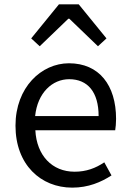

<svg xmlns="http://www.w3.org/2000/svg" viewBox="-20 -847 594 880"><path d="M311 13C385 13 443 -12 491 -43L458 -103C418 -76 375 -60 322 -60C219 -60 148 -134 142 -250H508C510 -263 512 -282 512 -302C512 -457 434 -557 296 -557C170 -557 51 -447 51 -271C51 -92 167 13 311 13ZM141 -315C152 -422 220 -484 297 -484C382 -484 432 -425 432 -315ZM123 -671 162 -635 293 -761H298L429 -635L468 -671L341 -827H250Z"/></svg>

Font: Noto Sans JP Regular
Style: Regular
Weight: 400
Designer: Ryoko NISHIZUKA (kana & ideographs); Paul D. Hunt (Latin, Greek & Cyrillic); Wenlong ZHANG (bopomofo); Sandoll Communica
Foundry: Adobe Systems Incorporated
Version: Version 1.004;PS 1.004;hotconv 1.0.82;makeotf.lib2.5.63406